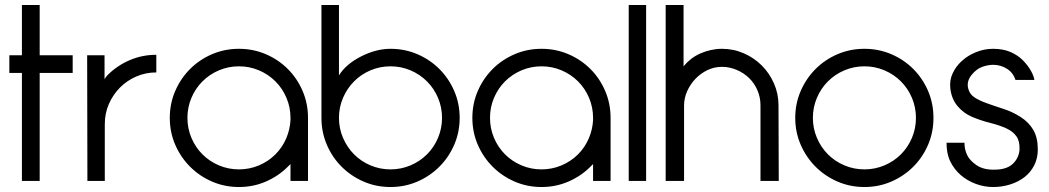

<svg xmlns="http://www.w3.org/2000/svg" viewBox="-20 -720 4176 764"><path d="M17.2 -429.8V-500H67.2V-700H137.9V-500H269.2V-429.8H137.9V0H67.2V-429.8Z M326.8 -500H396V-405.1Q402 -415.2 408.1 -421.2Q446 -459.1 496 -480.6Q546 -502 602 -502V-431.8Q560.1 -431.8 523 -415.9Q485.9 -400 457.8 -372Q429.8 -343.9 413.4 -306.6Q397 -269.2 397 -226.8V0H327.8Z M655.6 -251Q655.6 -308.1 677.3 -358.1Q699 -408.1 736.4 -445.5Q773.7 -482.8 823.7 -504.3Q873.7 -525.8 930.8 -525.8Q987.9 -525.8 1037.9 -504.3Q1087.9 -482.8 1125.3 -445.5Q1162.6 -408.1 1184.1 -358.1Q1205.6 -308.1 1205.6 -251V0H1135.9V-67.2Q1130.8 -62.1 1124.7 -56.1Q1087.9 -19.2 1037.9 2.5Q987.9 24.2 930.8 24.2Q873.7 24.2 823.7 2.5Q773.7 -19.2 736.4 -56.6Q699 -93.9 677.3 -143.9Q655.6 -193.9 655.6 -251ZM725.8 -251Q725.8 -209.1 741.7 -171.5Q757.6 -133.8 785.6 -105.8Q813.6 -77.8 851.3 -61.9Q888.9 -46 930.8 -46Q972.7 -46 1010.4 -61.9Q1048 -77.8 1076 -105.8Q1104 -133.8 1119.7 -171.2Q1133.8 -205.1 1135.9 -241.9V-251Q1135.9 -292.9 1119.9 -330.6Q1104 -368.2 1076 -396.2Q1048 -424.2 1010.4 -440.2Q972.7 -456.1 930.8 -456.1Q888.9 -456.1 851.3 -440.2Q813.6 -424.2 785.6 -396.2Q757.6 -368.2 741.7 -330.6Q725.8 -292.9 725.8 -251Z M1259.1 -700H1328.8V-420.2Q1357.1 -465.2 1416.9 -495.5Q1476.8 -525.8 1533.8 -525.8Q1590.9 -525.8 1640.9 -504.3Q1690.9 -482.8 1728.3 -445.5Q1765.7 -408.1 1787.4 -358.1Q1809.1 -308.1 1809.1 -251Q1809.1 -193.9 1787.4 -143.9Q1765.7 -93.9 1728.3 -56.6Q1690.9 -19.2 1640.9 2.5Q1590.9 24.2 1533.8 24.2Q1476.8 24.2 1426.8 2.5Q1376.8 -19.2 1339.4 -56.6Q1302 -93.9 1280.6 -143.9Q1259.1 -193.9 1259.1 -251ZM1328.8 -251Q1328.8 -209.1 1344.9 -171.5Q1361.1 -133.8 1388.9 -105.8Q1416.7 -77.8 1454.3 -61.9Q1491.9 -46 1533.8 -46Q1575.8 -46 1613.4 -61.9Q1651 -77.8 1679 -105.8Q1707.1 -133.8 1723 -171.5Q1738.9 -209.1 1738.9 -251Q1738.9 -292.9 1723 -330.6Q1707.1 -368.2 1679 -396.2Q1651 -424.2 1613.4 -440.2Q1575.8 -456.1 1533.8 -456.1Q1491.9 -456.1 1454.3 -440.2Q1416.7 -424.2 1388.9 -396.2Q1361.1 -368.2 1344.9 -330.6Q1328.8 -292.9 1328.8 -251Z M1859.6 -251Q1859.6 -308.1 1881.3 -358.1Q1903 -408.1 1940.4 -445.5Q1977.8 -482.8 2027.8 -504.3Q2077.8 -525.8 2134.8 -525.8Q2191.9 -525.8 2241.9 -504.3Q2291.9 -482.8 2329.3 -445.5Q2366.7 -408.1 2388.1 -358.1Q2409.6 -308.1 2409.6 -251V0H2339.9V-67.2Q2334.8 -62.1 2328.8 -56.1Q2291.9 -19.2 2241.9 2.5Q2191.9 24.2 2134.8 24.2Q2077.8 24.2 2027.8 2.5Q1977.8 -19.2 1940.4 -56.6Q1903 -93.9 1881.3 -143.9Q1859.6 -193.9 1859.6 -251ZM1929.8 -251Q1929.8 -209.1 1945.7 -171.5Q1961.6 -133.8 1989.6 -105.8Q2017.7 -77.8 2055.3 -61.9Q2092.9 -46 2134.8 -46Q2176.8 -46 2214.4 -61.9Q2252 -77.8 2280.1 -105.8Q2308.1 -133.8 2323.7 -171.2Q2337.9 -205.1 2339.9 -241.9V-251Q2339.9 -292.9 2324 -330.6Q2308.1 -368.2 2280.1 -396.2Q2252 -424.2 2214.4 -440.2Q2176.8 -456.1 2134.8 -456.1Q2092.9 -456.1 2055.3 -440.2Q2017.7 -424.2 1989.6 -396.2Q1961.6 -368.2 1945.7 -330.6Q1929.8 -292.9 1929.8 -251Z M2481.8 -700H2551V0H2481.8Z M2628.8 -700H2700V-456.1Q2713.1 -472.2 2729.5 -485.1Q2746 -498 2766.4 -507.1Q2786.9 -516.2 2808.8 -521Q2830.8 -525.8 2853 -525.8Q2899 -525.8 2939.9 -507.8Q2980.8 -489.9 3011.4 -459.3Q3041.9 -428.8 3059.8 -387.9Q3077.8 -347 3077.8 -301V-300L3078.8 0H3006.1V-300V-301Q3006.1 -332.8 2993.9 -360.9Q2981.8 -388.9 2960.9 -409.3Q2939.9 -429.8 2911.4 -441.9Q2882.8 -454 2853 -454Q2821.7 -454 2794.7 -440.9Q2767.7 -427.8 2747.2 -406.3Q2726.8 -384.8 2714.4 -357.3Q2702 -329.8 2702 -300V0H2628.8Z M3144.4 -251Q3144.4 -308.1 3166.2 -358.1Q3187.9 -408.1 3225.3 -445.5Q3262.6 -482.8 3312.6 -504.3Q3362.6 -525.8 3419.7 -525.8Q3476.8 -525.8 3526.8 -504.3Q3576.8 -482.8 3614.1 -445.5Q3651.5 -408.1 3673 -358.1Q3694.4 -308.1 3694.4 -251Q3694.4 -193.9 3673 -143.9Q3651.5 -93.9 3614.1 -56.6Q3576.8 -19.2 3526.8 2.5Q3476.8 24.2 3419.7 24.2Q3362.6 24.2 3312.6 2.5Q3262.6 -19.2 3225.3 -56.6Q3187.9 -93.9 3166.2 -143.9Q3144.4 -193.9 3144.4 -251ZM3214.6 -251Q3214.6 -209.1 3230.6 -171.5Q3246.5 -133.8 3274.5 -105.8Q3302.5 -77.8 3340.2 -61.9Q3377.8 -46 3419.7 -46Q3461.6 -46 3499.2 -61.9Q3536.9 -77.8 3564.9 -105.8Q3592.9 -133.8 3608.8 -171.5Q3624.7 -209.1 3624.7 -251Q3624.7 -292.9 3608.8 -330.6Q3592.9 -368.2 3564.9 -396.2Q3536.9 -424.2 3499.2 -440.2Q3461.6 -456.1 3419.7 -456.1Q3377.8 -456.1 3340.2 -440.2Q3302.5 -424.2 3274.5 -396.2Q3246.5 -368.2 3230.6 -330.6Q3214.6 -292.9 3214.6 -251Z M4036.9 -125.3Q4037.9 -159.1 4024.2 -178Q4010.6 -197 3984.6 -209.1Q3958.6 -221.2 3919.7 -231.1Q3880.8 -240.9 3847.7 -255.1Q3814.6 -269.2 3790.7 -297.2Q3766.7 -325.3 3761.6 -367.2Q3757.6 -400 3770.7 -428Q3783.8 -456.1 3807.3 -477.5Q3830.8 -499 3863.6 -512.4Q3896.5 -525.8 3931.8 -525.8Q3971.7 -525.8 4001.3 -512.9Q4030.8 -500 4050.8 -479.5Q4070.7 -459.1 4082.3 -438.1Q4093.9 -417.2 4096 -402H4020.7Q4011.6 -430.8 3986.6 -446.5Q3961.6 -462.1 3931.8 -462.1Q3911.6 -462.1 3888.6 -454Q3865.7 -446 3846.2 -422Q3826.8 -398 3831.8 -371.2Q3836.9 -347 3855.3 -334.1Q3873.7 -321.2 3904.3 -310.1Q3934.8 -299 3971.7 -287.1Q4008.6 -275.3 4041.2 -254.5Q4073.7 -233.8 4091.7 -203Q4109.6 -172.2 4109.6 -125.3Q4109.6 -89.9 4095.2 -61.9Q4080.8 -33.8 4056.3 -14.9Q4031.8 4 3999.2 14.1Q3966.7 24.2 3931.8 24.2Q3896.5 24.2 3862.6 11.6Q3828.8 -1 3802.8 -23.5Q3776.8 -46 3761.4 -77.5Q3746 -109.1 3746.5 -152H3817.7Q3817.7 -125.8 3828.3 -103.3Q3838.9 -80.8 3866.4 -62.4Q3893.9 -43.9 3936.9 -44.9Q3985.9 -44.9 4010.4 -68.4Q4034.8 -91.9 4036.9 -125.3Z"/></svg>

Font: Myanmar KatKuu
Style: Regular
Weight: 400
Designer: Khon Soe Zaw Thu
Foundry: MPUA
Version: Version 1.00 September 13, 2016, initial release